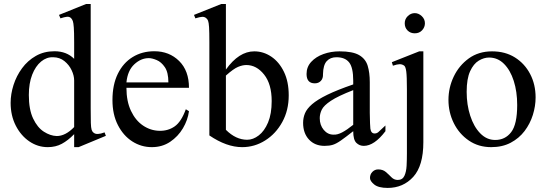

<svg xmlns="http://www.w3.org/2000/svg" viewBox="-20 -715 2711 952"><path d="M504.9 -41.5 369.6 14.6H347.7V-49.8Q317.4 -18.6 286.6 -2Q255.9 14.6 216.8 14.6Q167.5 14.6 125.5 -13.9Q83.5 -42.5 58.1 -92.3Q32.7 -142.1 32.7 -205.1Q32.7 -248.5 47.1 -293.7Q61.5 -338.9 89.4 -376.7Q117.2 -414.6 157.7 -437.7Q198.2 -460.9 250 -460.9Q310.1 -460.9 347.7 -423.3V-506.3Q347.7 -556.2 345.9 -579.1Q344.2 -602.1 341.1 -610.6Q337.9 -619.1 332.5 -625Q324.2 -633.3 311.5 -631.8Q298.8 -630.4 279.8 -624L272.5 -641.1L407.2 -695.3H429.7V-177.2Q429.7 -129.9 430.4 -105.7Q431.2 -81.5 434.3 -71.5Q437.5 -61.5 444.8 -56.6Q459.5 -43.9 498.5 -58.6ZM347.7 -85V-315.9Q347.7 -340.3 335.2 -366.7Q322.8 -393.1 299.6 -411.9Q276.4 -430.7 244.1 -431.2Q211.4 -432.6 183.8 -409.9Q156.2 -387.2 139.6 -344.7Q123 -302.2 123 -244.1Q123 -171.9 144.3 -127.2Q165.5 -82.5 197.5 -62Q229.5 -41.5 261.2 -40.5Q304.7 -40.5 347.7 -85Z M901.4 -173.3 917 -163.6Q911.1 -119.6 887 -78.9Q862.8 -38.1 823.5 -11.7Q784.2 14.6 732.9 14.6Q680.2 14.6 635.7 -13.9Q591.3 -42.5 564.5 -95Q537.6 -147.5 537.6 -218.8Q537.6 -294.9 564.2 -349.1Q590.8 -403.3 637.7 -432.1Q684.6 -460.9 745.1 -460.9Q819.3 -460.9 868.2 -412.6Q917 -364.3 917 -279.8H606.9Q606.9 -212.9 629.4 -165.3Q651.9 -117.7 689.2 -92.5Q726.6 -67.4 770 -66.4Q813.5 -65.4 846.2 -88.4Q878.9 -111.3 901.4 -173.3ZM606.9 -306.6H814.9Q814.9 -356 797.4 -381.8Q779.8 -407.7 756.8 -417.2Q733.9 -426.8 717.8 -426.8Q678.7 -426.8 645.8 -396Q612.8 -365.2 606.9 -306.6Z M1411.6 -242.2Q1411.6 -168 1379.6 -109.9Q1347.7 -51.8 1294.9 -18.6Q1242.2 14.6 1180.7 14.6Q1103.5 14.6 1018.1 -43.5V-506.3Q1018.1 -556.6 1016.6 -580.1Q1015.1 -603.5 1011.7 -612.1Q1008.3 -620.6 1002.4 -625Q994.6 -631.8 983.2 -631.6Q971.7 -631.3 948.7 -624L941.9 -641.1L1077.1 -695.3H1100.1V-370.1Q1164.6 -460.4 1240.7 -460.4Q1286.1 -460.4 1325.2 -434.1Q1364.3 -407.7 1387.9 -358.9Q1411.6 -310.1 1411.6 -242.2ZM1327.1 -213.9Q1327.1 -297.9 1289.6 -345.2Q1252 -392.6 1201.2 -392.6Q1182.6 -392.6 1160.2 -383.3Q1137.7 -374 1100.1 -340.3V-71.3Q1149.4 -22 1205.6 -22Q1234.9 -22 1262.9 -43.5Q1291 -64.9 1309.1 -107.7Q1327.1 -150.4 1327.1 -213.9Z M1891.1 -92.8V-64.5Q1835.9 8.3 1783.7 8.3Q1762.2 8.3 1746.8 -6.8Q1731.4 -22 1731.4 -64.5Q1692.4 -33.7 1669.9 -18.1Q1647.5 -2.4 1630.4 2.9Q1613.3 8.3 1589.4 8.3Q1541.5 8.3 1512.2 -22.9Q1482.9 -54.2 1482.9 -106Q1482.9 -130.9 1492.2 -153.3Q1501.5 -175.8 1527.3 -198.2Q1553.2 -220.7 1602.5 -244.9Q1651.9 -269 1731.4 -296.4V-314.9Q1731.4 -379.9 1711.2 -405.5Q1690.9 -431.2 1647.9 -431.2Q1617.7 -431.2 1600.1 -411.9Q1582.5 -392.6 1581.5 -347.7Q1582.5 -326.2 1571 -314Q1559.6 -301.8 1541 -301.8Q1500 -301.8 1500 -348.1Q1500 -383.3 1523.2 -408.4Q1546.4 -433.6 1583.7 -447Q1621.1 -460.4 1663.6 -460.4Q1728.5 -460.4 1760.5 -441.9Q1792.5 -423.3 1803 -389.2Q1813.5 -355 1813.5 -307.6V-155.8Q1813.5 -124 1814.7 -104Q1815.9 -84 1816.4 -77.1Q1819.8 -53.2 1837.4 -53.2Q1847.7 -53.2 1855.5 -59.6Q1863.3 -65.9 1891.1 -92.8ZM1731.4 -96.2V-268.1Q1656.2 -238.8 1620.8 -215.3Q1585.4 -191.9 1575.4 -171.1Q1565.4 -150.4 1565.4 -128.9Q1565.4 -94.7 1585.2 -71Q1605 -47.4 1633.3 -47.4Q1652.3 -45.9 1676.5 -58.6Q1700.7 -71.3 1731.4 -96.2Z M1902.3 216.8Q1856.4 216.8 1835.4 199.7Q1814.5 182.6 1814.5 167.5Q1814.5 149.4 1826.4 137.2Q1838.4 125 1855 125Q1878.4 125 1893.3 137.9Q1908.2 150.9 1921.1 164.1Q1934.1 177.2 1952.1 177.2Q1975.6 177.2 1985.1 157Q1994.6 136.7 1996.1 106.4Q1997.6 76.2 1997.6 45.9V-272.5Q1997.6 -336.4 1994.4 -360.4Q1991.2 -384.3 1983.9 -389.6Q1973.6 -397 1961.4 -396.7Q1949.2 -396.5 1928.2 -389.2L1922.9 -406.7L2058.6 -460.4H2079.1V-9.8Q2079.1 106.9 2029.1 161.9Q1979 216.8 1902.3 216.8ZM2036.6 -549.8Q2015.1 -549.8 2001 -563.7Q1986.8 -577.6 1986.8 -599.6Q1986.8 -620.6 2002 -635.3Q2017.1 -649.9 2036.6 -649.9Q2055.2 -649.9 2071 -635.3Q2086.9 -620.6 2086.9 -599.6Q2086.9 -580.1 2073 -564.9Q2059.1 -549.8 2036.6 -549.8Z M2415.5 14.6Q2352.5 14.6 2304.7 -18.1Q2256.8 -50.8 2230.2 -104.2Q2203.6 -157.7 2203.6 -219.7Q2203.6 -280.3 2229.7 -335.2Q2255.9 -390.1 2304.4 -425.3Q2353 -460.4 2419.9 -460.4Q2484.9 -460.4 2533.2 -430.2Q2581.5 -399.9 2608.6 -348.1Q2635.7 -296.4 2635.7 -231.9Q2635.7 -189 2622.1 -145.3Q2608.4 -101.6 2581.1 -65.4Q2553.7 -29.3 2512.2 -7.3Q2470.7 14.6 2415.5 14.6ZM2435.5 -21Q2484.9 -21 2514.6 -59.8Q2544.4 -98.6 2544.4 -194.3Q2544.4 -260.7 2527.3 -314Q2510.3 -367.2 2479 -398.4Q2447.8 -429.7 2404.8 -429.7Q2379.4 -429.7 2353.8 -414.3Q2328.1 -398.9 2311 -361.8Q2293.9 -324.7 2293.9 -259.8Q2293.9 -195.8 2311.5 -141.4Q2329.1 -86.9 2361.1 -54Q2393.1 -21 2435.5 -21Z"/></svg>

Font: Awami Nastaliq
Style: Regular
Weight: 400
Designer: Peter Martin, SIL International
Foundry: SIL International
Version: Version 3.100